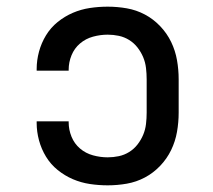

<svg xmlns="http://www.w3.org/2000/svg" viewBox="-20 -548 640 576"><path d="M303 8Q276 8 249.5 4Q223 0 198.5 -10.5Q174 -21 153 -38Q132 -55 118 -78Q104 -101 97 -127Q90 -153 90 -179V-184H186V-181Q186 -159 194.5 -138Q203 -117 220 -102.5Q237 -88 259 -82Q281 -76 303 -76Q320 -76 336.5 -79.5Q353 -83 367.5 -92Q382 -101 392.5 -114.5Q403 -128 409.5 -143.5Q416 -159 418 -176Q420 -193 420 -210V-310Q420 -327 418 -344Q416 -361 409.5 -376.5Q403 -392 392.5 -405.5Q382 -419 367.5 -428Q353 -437 336.5 -440.5Q320 -444 303 -444Q281 -444 259 -438Q237 -432 220 -417.5Q203 -403 194.5 -382Q186 -361 186 -339V-336H90V-341Q90 -367 97 -393Q104 -419 118 -442Q132 -465 153 -482Q174 -499 198.5 -509.5Q223 -520 249.5 -524Q276 -528 303 -528Q332 -528 360.5 -523Q389 -518 414.5 -504.5Q440 -491 460.5 -469.5Q481 -448 493.5 -422Q506 -396 511 -367.5Q516 -339 516 -310V-210Q516 -181 511 -152.5Q506 -124 493.5 -98Q481 -72 460.5 -50.5Q440 -29 414.5 -15.5Q389 -2 360.5 3Q332 8 303 8Z"/></svg>

Font: Iosevka HT Medium Extended
Style: Regular
Weight: 500
Width: 7
Monospace: yes
Designer: Belleve Invis
Foundry: Belleve Invis
Version: Version 32.3.0; ttfautohint (v1.8.4)